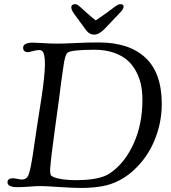

<svg xmlns="http://www.w3.org/2000/svg" viewBox="-20 -910 836 936"><path d="M497.6 -845.7Q506.3 -852.1 517.3 -860.4Q528.3 -868.7 534.2 -873Q540 -877.4 546.6 -881.8Q553.2 -886.2 557.9 -887.9Q562.5 -889.6 566.4 -889.6Q584 -889.6 582.5 -876.5Q581.1 -864.7 565.9 -849.1L491.2 -770.5Q463.4 -741.2 438.5 -741.2Q416 -741.2 399.9 -762.7L342.3 -841.3Q326.2 -863.3 327.6 -876.5Q329.1 -889.6 346.7 -889.6Q350.6 -889.6 354.7 -887.9Q358.9 -886.2 364.5 -881.6Q370.1 -877 374.8 -872.8Q379.4 -868.7 388.7 -860.1Q397.9 -851.6 404.8 -845.7Q435.5 -818.4 446.8 -810.5Q458 -817.4 497.6 -845.7ZM375.5 6.3Q335.4 6.3 268.1 1.7Q200.7 -2.9 178.7 -2.9Q157.7 -2.9 124 -0.2Q90.3 2.4 65.9 2.4Q16.6 2.4 16.6 -21Q16.6 -41 43.5 -41Q51.3 -41 65.9 -37.8Q80.6 -34.7 86.4 -34.7Q108.4 -34.7 117.2 -53.2Q119.1 -57.6 121.3 -64Q123.5 -70.3 125.7 -79.8Q127.9 -89.4 129.9 -98.1Q131.8 -106.9 134.3 -121.6Q136.7 -136.2 138.7 -147.5Q140.6 -158.7 143.6 -179Q146.5 -199.2 148.4 -213.1Q150.4 -227.1 154.3 -252.4Q158.2 -277.8 160.6 -294.9L183.6 -442.4Q190.9 -493.2 194.8 -531Q198.7 -568.8 199 -594.7Q199.2 -620.6 196.3 -636.5Q193.4 -652.3 187.5 -659.2Q181.6 -666 172.9 -666Q158.2 -666 139.9 -660.9Q121.6 -655.8 116.7 -655.8Q92.8 -655.8 92.8 -677.7Q92.8 -702.1 141.1 -702.1Q156.2 -702.1 192.4 -699.7Q228.5 -697.3 255.9 -697.3Q292.5 -697.3 349.9 -700.2Q407.2 -703.1 460.9 -703.1Q609.4 -703.1 689 -628.7Q768.6 -554.2 768.6 -403.3Q768.6 -310.5 732.9 -225.1Q697.3 -139.6 630.4 -78.9Q563.5 -18.1 480 -2.4Q429.7 6.3 375.5 6.3ZM349.6 -31.7Q465.3 -31.7 514.6 -64.5Q586.4 -112.3 630.4 -207.5Q674.3 -302.7 674.3 -423.3Q674.3 -460.4 668 -493.4Q661.6 -526.4 645 -558.8Q628.4 -591.3 602.8 -614.7Q577.1 -638.2 535.6 -652.8Q494.1 -667.5 440.4 -667.5Q327.6 -667.5 309.1 -652.8Q298.3 -644 291.5 -601.6Q276.9 -506.3 269 -436.5Q265.6 -407.7 247.3 -277.6Q229 -147.5 224.6 -87.4Q223.6 -72.3 225.6 -63.7Q227.5 -55.2 230.5 -52.7Q233.4 -50.3 240.2 -47.4Q276.9 -31.7 349.6 -31.7Z"/></svg>

Font: Cooper*
Style: Italic
Weight: 400
Italic angle: -7°
Designer: Owen Earl
Foundry: indestructible type*
Version: Version 0.001